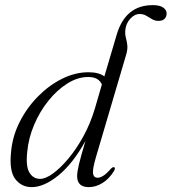

<svg xmlns="http://www.w3.org/2000/svg" viewBox="-20 -740 686 768"><path d="M436 -56Q417 -25 390.2 -8.2Q363.5 8.5 335.5 8.5Q288.5 8.5 288.5 -35.5Q288.5 -52.5 295.8 -82.8Q303 -113 322 -176.5Q271.5 -85.5 213.8 -38.5Q156 8.5 107 8.5Q65.5 8.5 40.8 -24.2Q16 -57 24.5 -134.5Q30 -195 58.5 -251.8Q87 -308.5 131.2 -353.5Q175.5 -398.5 228 -424.8Q280.5 -451 334 -451Q375.5 -451 397.5 -434.5L447 -602Q482 -719.5 591 -719.5Q619 -719.5 632.8 -709.8Q646.5 -700 646.5 -686Q646.5 -673.5 638.5 -665Q630.5 -656.5 614 -656.5Q600 -656.5 588.5 -663.2Q577 -670 565.2 -677Q553.5 -684 539 -684Q518 -684 500.5 -664.5Q483 -645 481 -617Q480 -601.5 483.8 -588Q487.5 -574.5 489.2 -559.2Q491 -544 485 -522.5L363.5 -110.5Q349.5 -62.5 352.2 -45.8Q355 -29 370.5 -29Q380 -29 392.5 -36.5Q405 -44 423 -64.5Q432 -73.5 437 -71Q442.5 -68 436 -56ZM89 -133Q82.5 -74.5 97.8 -49.5Q113 -24.5 140.5 -24.5Q162.5 -24.5 192.2 -46.2Q222 -68 254 -106.2Q286 -144.5 313.8 -195.2Q341.5 -246 359 -304L387.5 -402Q382 -415.5 368.8 -423.8Q355.5 -432 332.5 -432Q291 -432 249.8 -406.2Q208.5 -380.5 173.8 -337.2Q139 -294 116.5 -240.8Q94 -187.5 89 -133Z"/></svg>

Font: Fraunces 72pt S000 Light
Style: Italic
Weight: 300
Italic angle: -16°
Version: Version 1.000; ttfautohint (v1.8.3)